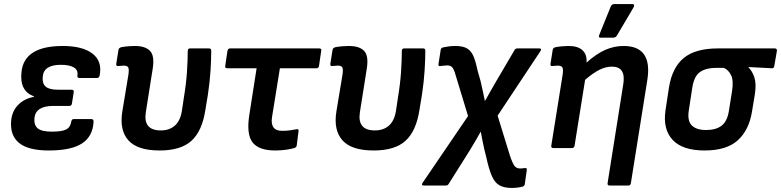

<svg xmlns="http://www.w3.org/2000/svg" viewBox="-20 -731 3856 948"><path d="M221 12Q120 12 74.5 -25Q29 -62 35 -134Q39 -182 69.5 -213Q100 -244 148 -253V-255Q76 -281 86 -374Q98 -504 290 -504Q388 -504 437 -466Q486 -428 472 -358Q469 -346 460 -346H372Q361 -346 362 -358Q367 -384 345.5 -397.5Q324 -411 280 -411Q239 -411 216 -396.5Q193 -382 191 -351Q188 -319 205.5 -303.5Q223 -288 267 -288H334Q346 -288 344 -276L335 -219Q333 -208 322 -208H243Q156 -208 150 -148Q147 -113 166.5 -97Q186 -81 236 -81Q286 -81 307 -92Q328 -103 332 -131Q334 -143 344 -143H431Q442 -143 442 -131Q439 -59 386 -23.5Q333 12 221 12Z M768 12Q659 12 614 -38Q569 -88 584 -181L614 -362Q618 -390 613 -398.5Q608 -407 591 -407Q585 -407 577.5 -406Q570 -405 563 -405Q553 -403 554 -416L565 -485Q567 -495 579 -498Q595 -501 612 -502.5Q629 -504 645 -504Q698 -504 721 -479.5Q744 -455 734 -392L700 -177Q686 -87 774 -87Q816 -87 843 -110.5Q870 -134 878 -183L888 -250Q899 -316 903 -374.5Q907 -433 907 -480Q907 -492 919 -492H1012Q1023 -492 1023 -481Q1023 -438 1019.5 -383Q1016 -328 1007 -267L994 -188Q978 -84 925.5 -36Q873 12 768 12Z M1339 12Q1258 12 1227 -28Q1196 -68 1211 -164L1247 -394H1102Q1090 -394 1092 -405L1103 -480Q1106 -492 1116 -492H1556Q1569 -492 1566 -480L1555 -405Q1553 -394 1542 -394H1362L1323 -152Q1313 -85 1373 -85Q1394 -85 1412 -87.5Q1430 -90 1445 -93Q1456 -95 1454 -83L1445 -12Q1443 -3 1433 0Q1416 5 1391 8.5Q1366 12 1339 12Z M1825 12Q1716 12 1671 -38Q1626 -88 1641 -181L1671 -362Q1675 -390 1670 -398.5Q1665 -407 1648 -407Q1642 -407 1634.5 -406Q1627 -405 1620 -405Q1610 -403 1611 -416L1622 -485Q1624 -495 1636 -498Q1652 -501 1669 -502.5Q1686 -504 1702 -504Q1755 -504 1778 -479.5Q1801 -455 1791 -392L1757 -177Q1743 -87 1831 -87Q1873 -87 1900 -110.5Q1927 -134 1935 -183L1945 -250Q1956 -316 1960 -374.5Q1964 -433 1964 -480Q1964 -492 1976 -492H2069Q2080 -492 2080 -481Q2080 -438 2076.5 -383Q2073 -328 2064 -267L2051 -188Q2035 -84 1982.5 -36Q1930 12 1825 12Z M2507 197Q2469 197 2446 184Q2423 171 2408.5 138Q2394 105 2381 45L2371 5Q2367 -14 2362.5 -35Q2358 -56 2354 -80H2353Q2340 -56 2327.5 -35.5Q2315 -15 2301 9L2196 176Q2191 185 2182 185H2073Q2058 185 2067 171L2291 -158L2229 -362Q2221 -390 2212.5 -399Q2204 -408 2189 -408Q2180 -408 2173 -407Q2166 -406 2155 -405Q2143 -402 2145 -415L2156 -485Q2158 -495 2168 -497Q2181 -500 2196.5 -502Q2212 -504 2229 -504Q2267 -504 2287.5 -491Q2308 -478 2319 -450.5Q2330 -423 2339 -379L2353 -330Q2358 -308 2363.5 -283Q2369 -258 2374 -233H2375Q2389 -258 2402.5 -282Q2416 -306 2429 -328L2520 -483Q2524 -492 2535 -492H2642Q2657 -492 2648 -478L2437 -160L2497 35Q2511 77 2521 89Q2531 101 2549 101Q2555 101 2571 99Q2583 97 2581 109L2571 179Q2569 189 2558 191Q2533 197 2507 197Z M2712 0Q2700 0 2702 -12L2758 -362Q2762 -390 2756.5 -398.5Q2751 -407 2734 -407Q2728 -407 2721 -406Q2714 -405 2707 -405Q2697 -403 2698 -416L2709 -485Q2711 -495 2723 -498Q2739 -501 2756.5 -502.5Q2774 -504 2788 -504Q2833 -504 2856 -483Q2879 -462 2876 -422Q2924 -465 2968 -484.5Q3012 -504 3059 -504Q3203 -504 3176 -335L3095 173Q3093 185 3083 185H2990Q2978 185 2980 173L3058 -319Q3070 -402 3001 -402Q2972 -402 2941 -387Q2910 -372 2869 -337L2817 -12Q2815 0 2804 0ZM2945 -545Q2933 -545 2939 -559L2996 -700Q3001 -711 3015 -711H3102Q3109 -711 3110.5 -706.5Q3112 -702 3109 -696L3027 -557Q3021 -545 3007 -545Z M3459 12Q3349 12 3300.5 -41Q3252 -94 3266 -187L3283 -299Q3299 -398 3356.5 -445Q3414 -492 3525 -492H3805Q3817 -492 3816 -480L3803 -405Q3801 -393 3791 -394L3676 -400V-398Q3695 -379 3705 -348Q3715 -317 3707 -265L3693 -180Q3678 -88 3622.5 -38Q3567 12 3459 12ZM3466 -89Q3515 -89 3543 -110.5Q3571 -132 3579 -184L3594 -278Q3603 -332 3590 -359Q3577 -386 3554 -396H3516Q3467 -396 3437 -376Q3407 -356 3398 -297L3381 -186Q3373 -134 3396 -111.5Q3419 -89 3466 -89Z"/></svg>

Font: Sofia Sans
Style: Bold Italic
Weight: 700
Italic angle: -9°
Designer: Botio Nikoltchev, Ani Petrova
Foundry: lettersoup
Version: Version 4.101; ttfautohint (v1.8.4.7-5d5b)